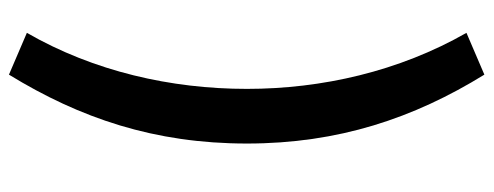

<svg xmlns="http://www.w3.org/2000/svg" viewBox="-348 -524 1075 418"><g transform="rotate(90 189.0 -315.5)"><path d="M143 202C238 47 293 -115 293 -316C293 -515 238 -679 143 -833L52 -794C136 -647 174 -479 174 -316C174 -151 136 17 52 163Z"/></g></svg>

Font: Kinto Sans
Style: Bold
Weight: 700
Designer: Authors: Ryoko NISHIZUKA  (kana & ideographs); Paul D. Hunt (Latin, Greek & Cyrillic); Wenlong ZHANG  (bopomofo); Sandol
Foundry: Adobe Systems Incorporated, ookami Inc.
Version: Version 0.001